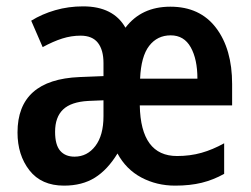

<svg xmlns="http://www.w3.org/2000/svg" viewBox="-20 -573 787 603"><path d="M515 -552Q608 -552 658.5 -485.5Q709 -419 709 -309V-242H419Q422 -83 536 -83Q577 -83 612.5 -93Q648 -103 684 -123V-27Q650 -8 613.5 1Q577 10 530 10Q472 10 424 -15.5Q376 -41 349 -91Q318 -40 278 -15Q238 10 181 10Q110 10 72.5 -38Q35 -86 35 -157Q35 -323 230 -331L305 -334V-375Q305 -416 287.5 -438.5Q270 -461 233 -461Q204 -461 175.5 -452Q147 -443 114 -425L78 -508Q112 -529 153.5 -541Q195 -553 241 -553Q336 -553 374 -486Q424 -552 515 -552ZM516 -462Q474 -462 448.5 -429Q423 -396 420 -326H600Q600 -387 579 -424.5Q558 -462 516 -462ZM257 -256Q203 -253 178 -229Q153 -205 153 -159Q153 -118 169 -99.5Q185 -81 214 -81Q254 -81 279.5 -114.5Q305 -148 305 -208V-258Z"/></svg>

Font: Noto Sans Kannada Condensed SemiBold
Style: Regular
Weight: 600
Width: 3
Designer: Jelle Bosma - Monotype Design Team
Foundry: Monotype Imaging Inc.
Version: Version 2.005; ttfautohint (v1.8.4.7-5d5b)